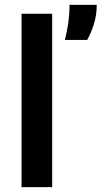

<svg xmlns="http://www.w3.org/2000/svg" viewBox="-20 -764 415 784"><path d="M68 0V-708H193V0ZM245 -601Q254 -638 258 -665.5Q262 -693 263 -712Q264 -731 264 -744H375Q375 -704 364 -667.5Q353 -631 336 -601Z"/></svg>

Font: Bricolage Grotesque 20pt SemiBold
Style: Regular
Weight: 600
Version: Version 1.001;gftools[0.9.33.dev8+g029e19f]